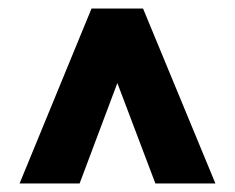

<svg xmlns="http://www.w3.org/2000/svg" viewBox="-20 -720 551 451"><path d="M195 -700H316L486 -289H345L217 -627H294L167 -289H26Z"/></svg>

Font: Pathway Extreme Condensed Black
Style: Regular
Weight: 900
Width: 3
Version: Version 1.001;gftools[0.9.26]